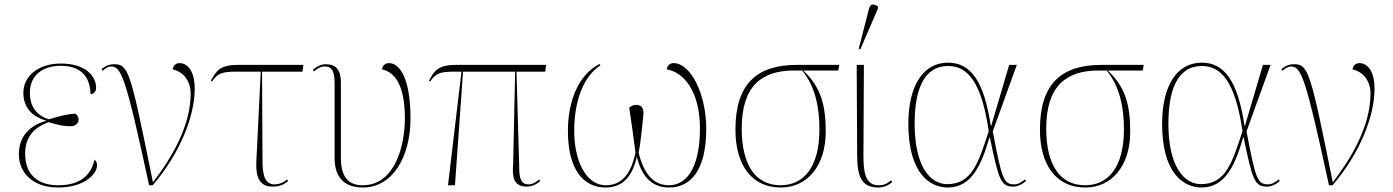

<svg xmlns="http://www.w3.org/2000/svg" viewBox="-20 -825 6201 855"><path d="M238 10C357 10 412 -51 412 -88C412 -103 407 -109 401 -114C382 -32 323 0 238 0C162 0 92 -36 92 -141C92 -230 149 -263 196 -281C247 -266 265 -263 296 -263C312 -263 330 -274 330 -291C330 -306 324 -312 315 -319C280 -317 250 -309 198 -294C142 -310 113 -353 113 -412C113 -490 170 -532 251 -532C352 -532 382 -470 383 -406C394 -406 408 -414 408 -434C408 -485 362 -542 251 -542C149 -542 84 -485 84 -412C84 -348 120 -307 185 -288V-287C120 -268 64 -225 64 -138C64 -56 126 10 238 10Z M644 0H660C781 -141 847 -307 847 -429C847 -507 817 -544 779 -544C764 -544 751 -533 749 -516C789 -508 829 -472 829 -408C829 -264 744 -121 661 -13C562 -504 553 -539 489 -539C461 -539 446 -528 432 -517L437 -510C449 -521 463 -529 474 -529C520 -529 539 -487 644 0Z M1193 6C1224 6 1245 -3 1263 -19L1258 -26C1247 -16 1229 -4 1202 -4C1163 -4 1149 -39 1149 -106L1147 -506H1327L1331 -536H1039C958 -536 942 -508 919 -465L924 -462C949 -497 965 -506 1033 -506H1141L1122 -114C1119 -62 1121 6 1193 6Z M1596 10C1728 10 1808 -126 1808 -298C1808 -467 1764 -544 1712 -544C1701 -544 1684 -538 1681 -516C1733 -505 1783 -455 1783 -297C1783 -177 1739 0 1595 0C1543 0 1498 -24 1498 -122V-458C1498 -514 1476 -539 1431 -539C1412 -539 1392 -531 1373 -514L1378 -507C1402 -527 1415 -529 1427 -529C1451 -529 1470 -517 1470 -456V-122C1470 -28 1520 10 1596 10Z M1975 0H2006L2042 -506H2274L2265 -94C2261 -42 2264 6 2326 6C2347 6 2368 -3 2386 -19L2381 -26C2370 -16 2352 -4 2335 -4C2306 -4 2291 -19 2292 -86L2280 -506H2408L2412 -536H2010C1929 -536 1913 -508 1890 -465L1895 -462C1920 -497 1936 -506 2004 -506H2035Z M2677 10C2757 10 2798 -45 2816 -128C2835 -45 2879 10 2959 10C3057 10 3125 -68 3125 -252C3125 -406 3056 -544 2979 -544C2964 -544 2951 -533 2949 -516C3023 -504 3097 -421 3097 -252C3097 -104 3052 0 2958 0C2869 0 2838 -89 2824 -144C2832 -183 2842 -279 2845 -315C2847 -340 2839 -358 2814 -358C2802 -358 2791 -353 2782 -346C2793 -276 2800 -219 2810 -144C2795 -80 2767 0 2678 0C2588 0 2537 -112 2537 -242C2537 -371 2576 -484 2654 -534L2650 -540C2559 -495 2509 -379 2509 -242C2509 -68 2579 10 2677 10Z M3457 10C3576 10 3657 -88 3657 -238C3657 -355 3637 -436 3557 -511H3713L3717 -536H3528C3352 -536 3255 -453 3255 -248C3255 -89 3328 10 3457 10ZM3456 0C3344 0 3283 -91 3283 -252C3283 -443 3372 -511 3516 -511H3552C3612 -438 3629 -344 3629 -249C3629 -78 3557 0 3456 0Z M3811 -605 3890 -788V-796C3873 -808 3856 -811 3850 -787L3804 -608ZM3892 10C3911 10 3937 2 3953 -15L3948 -22C3932 -8 3917 0 3893 0C3830 0 3825 -64 3825 -137L3827 -536H3795L3797 -137C3797 -38 3816 10 3892 10Z M4201 10C4307 10 4351 -92 4386 -213H4388C4428 -19 4438 6 4493 6C4513 6 4535 -6 4549 -19L4544 -26C4532 -16 4516 -4 4497 -4C4450 -4 4441 -26 4401 -240L4508 -536H4474L4394 -265H4392C4362 -466 4301 -546 4202 -546C4090 -546 4025 -442 4025 -274C4025 -56 4118 10 4201 10ZM4198 -5C4121 -5 4053 -86 4053 -274C4053 -418 4090 -531 4202 -531C4286 -531 4350 -466 4383 -241C4337 -100 4308 -5 4198 -5Z M4813 10C4932 10 5013 -88 5013 -238C5013 -355 4993 -436 4913 -511H5069L5073 -536H4884C4708 -536 4611 -453 4611 -248C4611 -89 4684 10 4813 10ZM4812 0C4700 0 4639 -91 4639 -252C4639 -443 4728 -511 4872 -511H4908C4968 -438 4985 -344 4985 -249C4985 -78 4913 0 4812 0Z M5331 10C5437 10 5481 -92 5516 -213H5518C5558 -19 5568 6 5623 6C5643 6 5665 -6 5679 -19L5674 -26C5662 -16 5646 -4 5627 -4C5580 -4 5571 -26 5531 -240L5638 -536H5604L5524 -265H5522C5492 -466 5431 -546 5332 -546C5220 -546 5155 -442 5155 -274C5155 -56 5248 10 5331 10ZM5328 -5C5251 -5 5183 -86 5183 -274C5183 -418 5220 -531 5332 -531C5416 -531 5480 -466 5513 -241C5467 -100 5438 -5 5328 -5Z M5898 0H5914C6035 -141 6101 -307 6101 -429C6101 -507 6071 -544 6033 -544C6018 -544 6005 -533 6003 -516C6043 -508 6083 -472 6083 -408C6083 -264 5998 -121 5915 -13C5816 -504 5807 -539 5743 -539C5715 -539 5700 -528 5686 -517L5691 -510C5703 -521 5717 -529 5728 -529C5774 -529 5793 -487 5898 0Z"/></svg>

Font: Noto Serif Display Thin
Style: Regular
Weight: 100
Designer: Monotype Design Team
Foundry: Monotype Imaging Inc.
Version: Version 2.009